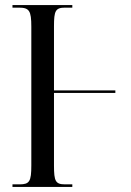

<svg xmlns="http://www.w3.org/2000/svg" viewBox="-20 -734 516 754"><path d="M29 0H264V-10H236C198 -10 192 -22 192 -84V-369H433V-379H192V-631C192 -692 198 -704 236 -704H264V-714H29V-704H54C95 -704 103 -692 103 -629V-84C103 -22 96 -10 57 -10H29Z"/></svg>

Font: Noto Serif Display ExtraCondensed
Style: Regular
Weight: 400
Width: 2
Designer: Monotype Design Team
Foundry: Monotype Imaging Inc.
Version: Version 2.009